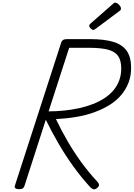

<svg xmlns="http://www.w3.org/2000/svg" viewBox="-20 -1403 1002 1438"><path d="M122 14Q105 14 96.5 8Q88 2 91 -11L439 -1086Q444 -1099 453.5 -1104.5Q463 -1110 482 -1110H655Q759 -1110 827 -1090Q895 -1070 928.5 -1023Q962 -976 962 -895Q962 -834 942.5 -783.5Q923 -733 887.5 -691Q852 -649 801.5 -617.5Q751 -586 688.5 -563Q626 -540 552.5 -527.5Q479 -515 399 -511Q439 -427 486 -346Q533 -265 588.5 -188.5Q644 -112 712 -39Q719 -31 721.5 -20Q724 -9 706 6Q692 17 680.5 14.5Q669 12 657 0Q588 -75 528 -158.5Q468 -242 416.5 -331Q365 -420 323 -506L163 -10Q159 2 150.5 8Q142 14 122 14ZM344 -569Q403 -569 461 -575Q519 -581 573.5 -593Q628 -605 675.5 -623.5Q723 -642 762 -667.5Q801 -693 829.5 -726.5Q858 -760 873 -801Q888 -842 888 -891Q888 -951 864 -984.5Q840 -1018 787 -1031.5Q734 -1045 648 -1045H498ZM679 -1179Q670 -1179 659 -1190Q648 -1201 648 -1210Q648 -1213 649.5 -1216.5Q651 -1220 656 -1225L825 -1373Q830 -1378 834 -1380.5Q838 -1383 844 -1383Q852 -1383 861.5 -1376Q871 -1369 878.5 -1359Q886 -1349 886 -1340Q886 -1334 884.5 -1330Q883 -1326 874 -1320L696 -1187Q691 -1184 687 -1181.5Q683 -1179 679 -1179Z"/></svg>

Font: Playwrite CU Light
Style: Regular
Weight: 300
Designer: Veronika Burian, José Scaglione
Foundry: TypeTogether
Version: Version 1.002